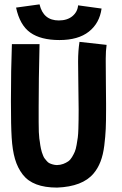

<svg xmlns="http://www.w3.org/2000/svg" viewBox="-20 -850 558 875"><path d="M248 -756.8Q286.6 -756.8 310.1 -776.4Q333.5 -795.9 335.9 -825.7L442.9 -811Q433.6 -744.1 385 -705.8Q336.4 -667.5 251 -667.5Q166 -667.5 118.2 -701.4Q70.3 -735.4 53.2 -815.4L160.2 -830.1Q177.2 -756.8 248 -756.8ZM342.3 -659.2 465.8 -645.5Q461.9 -617.7 461.9 -583.5Q461.9 -583.5 461.9 -569.3Q461.9 -531.2 462.6 -467.5Q463.4 -403.8 463.4 -378.4V-349.6Q463.4 -295.9 461.9 -262.5Q460.4 -229 455.3 -187Q450.2 -145 438 -113.5Q425.8 -82 406.2 -59.1Q356 0.5 240.2 4.9Q184.6 4.9 145.8 -9.8Q106.9 -24.4 83.5 -54.7Q60.1 -85 48.3 -125.5Q36.6 -166 33.2 -222.7Q29.8 -275.4 29.8 -388.2Q29.8 -531.2 34.2 -648.9H160.2Q156.2 -484.9 156.2 -362.8V-293.9Q156.2 -240.2 159.2 -218.8Q159.7 -216.8 161.4 -204.6Q163.1 -192.4 163.6 -188.5Q164.1 -184.6 166.5 -172.9Q168.9 -161.1 170.7 -156.5Q172.4 -151.9 176 -142.1Q179.7 -132.3 183.6 -127.7Q187.5 -123 193.1 -116.2Q198.7 -109.4 205.3 -106.2Q211.9 -103 220.5 -100.6Q229 -98.1 239.3 -97.7Q255.4 -98.1 268.3 -103Q281.2 -107.9 291 -114.7Q300.8 -121.6 308.3 -134.3Q315.9 -147 320.8 -158.4Q325.7 -169.9 329.1 -189.5Q332.5 -209 334.5 -223.4Q336.4 -237.8 337.2 -262.9Q337.9 -288.1 338.1 -304.7Q338.4 -321.3 338.4 -350.6Q338.4 -378.4 337.2 -451.4Q335.9 -524.4 335.9 -569.3Q335.9 -619.1 342.3 -659.2Z"/></svg>

Font: Fantasque Sans Mono
Style: Bold
Weight: 700
Monospace: yes
Designer: Jany Belluz
Version: Version 1.8.0 ; ttfautohint (v1.8.2)